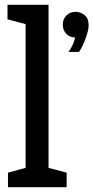

<svg xmlns="http://www.w3.org/2000/svg" viewBox="-20 -775 387 795"><path d="M13 -60 86 -80V-675L11 -695V-755H181V-80L256 -60V0H13ZM264 -560Q285 -590 291 -620Q269 -620 254.5 -635Q240 -650 240 -673Q240 -696 255 -711Q270 -726 293 -726Q313 -726 330 -712.5Q347 -699 347 -670Q347 -659 343.5 -645Q340 -631 334.5 -616Q329 -601 322 -586Q315 -571 307 -560Z"/></svg>

Font: HermeneusOne
Style: Regular
Weight: 400
Designer: Rodrigo Fuenzalida, Pablo Impallari
Foundry: Pablo Impallari, Rodrigo Fuenzalida
Version: Version 1.000; ttfautohint (v0.8) -G 200 -r 50